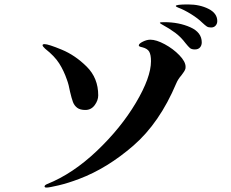

<svg xmlns="http://www.w3.org/2000/svg" viewBox="-20 -863 1040 866"><path d="M892 -761Q873 -780 841.5 -799.5Q810 -819 783 -829Q773 -833 773 -836Q773 -843 828 -843Q881 -843 920.5 -823Q960 -803 960 -768Q960 -756 952.5 -747.5Q945 -739 932 -739Q920 -739 913 -743.5Q906 -748 892 -761ZM817 -668Q796 -696 770.5 -715Q745 -734 710 -753Q701 -758 701 -760Q701 -762 706.5 -762.5Q712 -763 721 -763Q787 -763 838.5 -740Q890 -717 890 -672Q890 -658 882 -649Q874 -640 859 -640Q844 -640 836.5 -646.5Q829 -653 817 -668ZM181 -22Q181 -28 193 -33Q308 -79 416.5 -182Q525 -285 593 -399.5Q661 -514 661 -587Q661 -616 653 -630Q645 -644 621 -650Q615 -651 610.5 -653Q606 -655 606 -658Q606 -666 624 -675Q642 -684 658 -684Q685 -684 723 -663.5Q761 -643 789 -614Q817 -585 817 -562Q817 -555 816 -552Q813 -542 798 -523Q783 -506 775 -487Q700 -309 582 -206.5Q464 -104 337 -56Q287 -37 244.5 -27Q202 -17 190 -17Q181 -17 181 -22ZM184 -643Q172 -654 172 -659Q172 -664 181 -664Q198 -664 258.5 -639Q319 -614 371 -562.5Q423 -511 423 -433Q423 -410 407 -388.5Q391 -367 365 -367Q341 -367 328 -377Q315 -387 309 -403Q303 -419 296 -449Q290 -482 282 -503Q268 -544 247 -577Q226 -610 184 -643Z"/></svg>

Font: Shippori Antique
Style: Regular
Weight: 400
Designer: FONTDASU
Foundry: FONTDASU / Google Inc. / but / Adobe
Version: Version 2.001